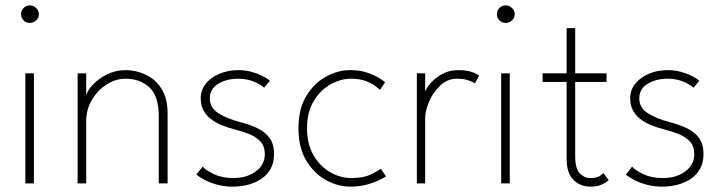

<svg xmlns="http://www.w3.org/2000/svg" viewBox="-20 -684 2700 716"><path d="M74.5 0V-410.5H106.5V0ZM91 -598.5Q77.5 -598.5 68 -608Q58.5 -617.5 58.5 -631Q58.5 -645 68.2 -654.5Q78 -664 91 -664Q100 -664 107.8 -659.5Q115.5 -655 120.2 -647.8Q125 -640.5 125 -631Q125 -617.5 115 -608Q105 -598.5 91 -598.5Z M449 -422.5Q486.5 -422.5 522.5 -406Q558.5 -389.5 581.8 -353.8Q605 -318 605 -261V0H572V-250.5Q572 -326 537 -358.2Q502 -390.5 448 -390.5Q412 -390.5 378.5 -369.5Q345 -348.5 323.2 -312.5Q301.5 -276.5 301.5 -232V0H269.5V-410.5H301.5V-326.5Q304.5 -344.5 325 -367Q345.5 -389.5 378 -406Q410.5 -422.5 449 -422.5Z M869 -422.5Q894.5 -422.5 917.5 -416.2Q940.5 -410 958.5 -400.8Q976.5 -391.5 986.5 -383L965 -357Q954 -367.5 928 -379Q902 -390.5 869 -390.5Q825 -390.5 793.8 -371.5Q762.5 -352.5 762.5 -317Q762.5 -282.5 793.8 -262.2Q825 -242 874.5 -229Q911.5 -219.5 940.2 -205.8Q969 -192 985.5 -169.2Q1002 -146.5 1002 -109Q1002 -79 990 -56.2Q978 -33.5 956.8 -18.5Q935.5 -3.5 907.5 4.2Q879.5 12 847.5 12Q817 12 790.2 4.8Q763.5 -2.5 743.5 -13Q723.5 -23.5 712.5 -33L735.5 -62.5Q748.5 -48.5 778.5 -34.2Q808.5 -20 850 -20Q900.5 -20 934 -44.8Q967.5 -69.5 967.5 -109Q967.5 -138.5 951.5 -156Q935.5 -173.5 910 -183.8Q884.5 -194 856.5 -201Q829.5 -208 806.2 -217.5Q783 -227 765.5 -240.8Q748 -254.5 738.2 -273.5Q728.5 -292.5 728.5 -317.5Q728.5 -348.5 747.5 -372Q766.5 -395.5 798.5 -409Q830.5 -422.5 869 -422.5Z M1289 -20Q1337 -20 1365.5 -34.8Q1394 -49.5 1400 -54.5L1419.5 -26.5Q1416.5 -24 1398.5 -14.5Q1380.5 -5 1351.2 3.5Q1322 12 1285 12Q1241 12 1196.8 -11.8Q1152.5 -35.5 1122.8 -84Q1093 -132.5 1093 -205.5Q1093 -279 1122.8 -327Q1152.5 -375 1196.8 -398.8Q1241 -422.5 1285 -422.5Q1322 -422.5 1349.8 -413Q1377.5 -403.5 1394.8 -392.5Q1412 -381.5 1416 -377L1397 -349Q1392.5 -353.5 1379.2 -363.5Q1366 -373.5 1343.5 -382Q1321 -390.5 1289 -390.5Q1250.5 -390.5 1212.5 -369.2Q1174.5 -348 1149.8 -306.8Q1125 -265.5 1125 -205.5Q1125 -145.5 1149.8 -104Q1174.5 -62.5 1212.5 -41.2Q1250.5 -20 1289 -20Z M1565.5 0H1534.5V-410.5H1565.5V-333.5H1563Q1564.5 -347 1580.8 -368Q1597 -389 1625.2 -405.8Q1653.5 -422.5 1690.5 -422.5Q1719.5 -422.5 1739.5 -415.5Q1759.5 -408.5 1766.5 -401.5L1751 -373Q1744 -378.5 1726.5 -384.5Q1709 -390.5 1684 -390.5Q1649 -390.5 1622.2 -365.5Q1595.5 -340.5 1580.5 -306Q1565.5 -271.5 1565.5 -243Z M1849 0V-410.5H1881V0ZM1865.5 -598.5Q1852 -598.5 1842.5 -608Q1833 -617.5 1833 -631Q1833 -645 1842.8 -654.5Q1852.5 -664 1865.5 -664Q1874.5 -664 1882.2 -659.5Q1890 -655 1894.8 -647.8Q1899.5 -640.5 1899.5 -631Q1899.5 -617.5 1889.5 -608Q1879.5 -598.5 1865.5 -598.5Z M2003.5 -410.5H2093V-579H2125V-410.5H2242V-378.5H2125V-101Q2125 -55.5 2142 -37.8Q2159 -20 2182 -20Q2205.5 -20 2217 -28Q2228.5 -36 2230.5 -38.5L2250 -12Q2247.5 -9.5 2239 -3.5Q2230.5 2.5 2216.2 7.2Q2202 12 2181 12Q2144.5 12 2118.8 -12.8Q2093 -37.5 2093 -93V-378.5H2003.5Z M2470.5 -422.5Q2496 -422.5 2519 -416.2Q2542 -410 2560 -400.8Q2578 -391.5 2588 -383L2566.5 -357Q2555.5 -367.5 2529.5 -379Q2503.5 -390.5 2470.5 -390.5Q2426.5 -390.5 2395.2 -371.5Q2364 -352.5 2364 -317Q2364 -282.5 2395.2 -262.2Q2426.5 -242 2476 -229Q2513 -219.5 2541.8 -205.8Q2570.5 -192 2587 -169.2Q2603.5 -146.5 2603.5 -109Q2603.5 -79 2591.5 -56.2Q2579.5 -33.5 2558.2 -18.5Q2537 -3.5 2509 4.2Q2481 12 2449 12Q2418.5 12 2391.8 4.8Q2365 -2.5 2345 -13Q2325 -23.5 2314 -33L2337 -62.5Q2350 -48.5 2380 -34.2Q2410 -20 2451.5 -20Q2502 -20 2535.5 -44.8Q2569 -69.5 2569 -109Q2569 -138.5 2553 -156Q2537 -173.5 2511.5 -183.8Q2486 -194 2458 -201Q2431 -208 2407.8 -217.5Q2384.5 -227 2367 -240.8Q2349.5 -254.5 2339.8 -273.5Q2330 -292.5 2330 -317.5Q2330 -348.5 2349 -372Q2368 -395.5 2400 -409Q2432 -422.5 2470.5 -422.5Z"/></svg>

Font: League Spartan Thin Thin
Style: Regular
Weight: 250
Version: Version 2.002